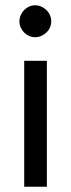

<svg xmlns="http://www.w3.org/2000/svg" viewBox="-20 -708 269 728"><path d="M53.7 0ZM157.7 -477.5V0H71.8V-477.5ZM174.3 -627Q174.3 -614.7 169.4 -603.8Q164.6 -592.8 156 -584.7Q147.5 -576.7 136.5 -571.8Q125.5 -566.9 113.3 -566.9Q101.1 -566.9 90.3 -571.8Q79.6 -576.7 71.5 -584.7Q63.5 -592.8 58.6 -603.8Q53.7 -614.7 53.7 -627Q53.7 -639.6 58.6 -650.6Q63.5 -661.6 71.5 -669.9Q79.6 -678.2 90.3 -683.1Q101.1 -688 113.3 -688Q125.5 -688 136.5 -683.1Q147.5 -678.2 156 -669.9Q164.6 -661.6 169.4 -650.6Q174.3 -639.6 174.3 -627Z"/></svg>

Font: Carlito
Style: Regular
Weight: 400
Designer: Lukasz Dziedzic
Foundry: tyPoland Lukasz Dziedzic
Version: Version 1.104